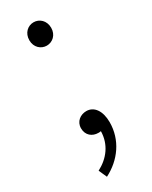

<svg xmlns="http://www.w3.org/2000/svg" viewBox="-183 -558 616 777"><g transform="rotate(-30 125.0 -169.0)"><path d="M125 -405C152 -405 176 -426 176 -459C176 -493 152 -514 125 -514C98 -514 74 -493 74 -459C74 -426 98 -405 125 -405ZM70 176C141 140 190 73 190 -10C190 -63 166 -96 130 -96C103 -96 77 -78 77 -46C77 -13 101 5 129 5C133 5 137 5 141 4C140 65 105 111 53 138Z"/></g></svg>

Font: Noto Sans Japanese Light
Style: Regular
Weight: 300
Designer: Ryoko NISHIZUKA (kana & ideographs); Paul D. Hunt (Latin, Greek & Cyrillic); Wenlong ZHANG (bopomofo); Sandoll Communica
Foundry: Adobe Systems Incorporated
Version: Version 1.000;PS 1;hotconv 1.0.78;makeotf.lib2.5.61930